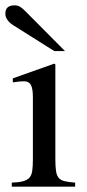

<svg xmlns="http://www.w3.org/2000/svg" viewBox="-28 -698 326 718"><path d="M179 -457V-102Q179 -75 181.5 -58.5Q184 -42 191.5 -33Q199 -24 213.5 -20.5Q228 -17 253 -15V0H16V-15Q42 -16 57.5 -20Q73 -24 81.5 -33Q90 -42 92.5 -58.5Q95 -75 95 -102V-334Q95 -367 87.5 -380.5Q80 -394 62 -394Q46 -394 28 -391L20 -390V-405L175 -460ZM175 -507 21 -604Q-8 -623 -8 -647Q-8 -678 26 -678Q37 -678 45.5 -673.5Q54 -669 68 -655L215 -507Z"/></svg>

Font: Klingon pIqaD vaHbo'
Style: Regular
Weight: 400
Width: 0
Designer: Mike Neff (qa'vaj)
Foundry: Mike Neff and Michael Everson
Version: Version 2.003